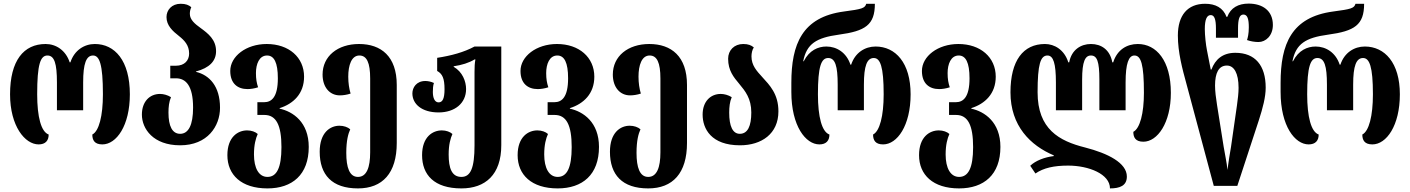

<svg xmlns="http://www.w3.org/2000/svg" viewBox="-20 -795 7850 1069"><path d="M195 9C233 9 251 -12 251 -46C209 -61 187 -144 187 -270C187 -437 205 -486 244 -486C283 -486 297 -441 297 -336V-181H443V-336C443 -441 460 -486 498 -486C534 -486 553 -437 553 -270C553 -149 531 -65 494 -46C494 -15 506 9 550 9C628 9 703 -95 703 -270C703 -458 619 -550 508 -550C449 -550 394 -515 372 -448H368C346 -515 292 -550 234 -550C112 -550 36 -458 36 -270C36 -93 119 9 195 9Z M983 14C1135 14 1205 -92 1205 -195C1205 -315 1146 -377 1071 -395V-397C1146 -417 1183 -455 1183 -510C1183 -575 1138 -609 1097 -639C1065 -662 1037 -685 1037 -718C1037 -730 1039 -742 1045 -755C1031 -767 1014 -774 986 -774C936 -774 907 -739 907 -700C907 -653 941 -622 977 -594C1007 -570 1033 -543 1033 -497C1033 -459 1008 -429 959 -429H928V-359H960C1015 -359 1055 -317 1055 -196C1055 -98 1029 -50 983 -50C939 -50 918 -93 918 -168C918 -199 921 -228 932 -254C913 -266 890 -272 871 -272C813 -272 770 -229 770 -157C770 -78 833 14 983 14Z M1469 254C1607 254 1699 178 1699 23C1699 -115 1611 -174 1537 -190V-193C1613 -217 1673 -273 1673 -368C1673 -476 1588 -550 1465 -550C1350 -550 1262 -481 1262 -400C1262 -330 1303 -299 1358 -299C1375 -299 1396 -302 1417 -309C1409 -333 1405 -355 1405 -388C1405 -438 1423 -486 1467 -486C1506 -486 1527 -447 1527 -359C1527 -254 1492 -226 1451 -226H1413V-155H1452C1518 -155 1547 -98 1547 24C1547 141 1520 190 1469 190C1421 190 1394 141 1394 65C1394 11 1404 -25 1415 -49C1402 -61 1380 -69 1356 -69C1305 -69 1246 -33 1246 69C1246 178 1323 254 1469 254Z M1973 254C2110 254 2189 169 2189 1V-322C2189 -481 2102 -550 1979 -550C1860 -550 1776 -482 1776 -380C1776 -309 1816 -264 1872 -264C1890 -264 1911 -267 1932 -274C1924 -301 1919 -333 1919 -368C1919 -432 1937 -486 1981 -486C2022 -486 2041 -446 2041 -358V53C2041 138 2021 190 1973 190C1926 190 1908 138 1908 56C1908 -13 1919 -51 1930 -75C1917 -87 1894 -95 1870 -95C1819 -95 1760 -58 1760 50C1760 178 1828 254 1973 254Z M2549 254C2682 254 2771 178 2771 13V-536H2622C2563 -504 2492 -485 2414 -473V-400C2443 -384 2455 -359 2455 -298C2455 -246 2444 -225 2422 -225C2400 -225 2390 -250 2390 -283C2390 -300 2391 -319 2396 -333C2379 -341 2362 -344 2348 -344C2298 -344 2276 -307 2276 -275C2276 -216 2328 -169 2422 -169C2512 -169 2575 -220 2575 -299C2575 -342 2555 -395 2506 -423V-426C2552 -433 2591 -445 2622 -464H2627C2623 -444 2622 -423 2622 -395V14C2622 141 2600 190 2549 190C2495 190 2478 141 2478 65C2478 11 2488 -25 2499 -49C2486 -61 2464 -69 2440 -69C2389 -69 2330 -33 2330 69C2330 178 2397 254 2549 254Z M3085 254C3223 254 3315 178 3315 23C3315 -115 3227 -174 3153 -190V-193C3229 -217 3289 -273 3289 -368C3289 -476 3204 -550 3081 -550C2966 -550 2878 -481 2878 -400C2878 -330 2919 -299 2974 -299C2991 -299 3012 -302 3033 -309C3025 -333 3021 -355 3021 -388C3021 -438 3039 -486 3083 -486C3122 -486 3143 -447 3143 -359C3143 -254 3108 -226 3067 -226H3029V-155H3068C3134 -155 3163 -98 3163 24C3163 141 3136 190 3085 190C3037 190 3010 141 3010 65C3010 11 3020 -25 3031 -49C3018 -61 2996 -69 2972 -69C2921 -69 2862 -33 2862 69C2862 178 2939 254 3085 254Z M3589 254C3726 254 3805 169 3805 1V-322C3805 -481 3718 -550 3595 -550C3476 -550 3392 -482 3392 -380C3392 -309 3432 -264 3488 -264C3506 -264 3527 -267 3548 -274C3540 -301 3535 -333 3535 -368C3535 -432 3553 -486 3597 -486C3638 -486 3657 -446 3657 -358V53C3657 138 3637 190 3589 190C3542 190 3524 138 3524 56C3524 -13 3535 -51 3546 -75C3533 -87 3510 -95 3486 -95C3435 -95 3376 -58 3376 50C3376 178 3444 254 3589 254Z M4100 14C4220 14 4314 -50 4314 -175C4314 -272 4265 -321 4224 -366C4193 -400 4164 -431 4164 -481C4164 -498 4168 -518 4177 -531C4163 -543 4146 -550 4118 -550C4068 -550 4034 -515 4034 -468C4034 -402 4065 -365 4096 -328C4129 -288 4163 -247 4163 -169C4163 -93 4143 -50 4099 -50C4059 -50 4040 -93 4040 -168C4040 -199 4043 -228 4054 -254C4035 -266 4012 -272 3993 -272C3935 -272 3892 -229 3892 -157C3892 -78 3940 14 4100 14Z M4542 9C4580 9 4598 -12 4598 -46C4556 -61 4534 -144 4534 -270C4534 -424 4552 -472 4591 -472C4630 -472 4644 -428 4644 -324V-181H4790V-324C4790 -428 4807 -472 4845 -472C4881 -472 4900 -424 4900 -270C4900 -149 4878 -65 4841 -46C4841 -15 4853 9 4897 9C4975 9 5050 -95 5050 -270C5050 -445 4966 -536 4855 -536C4796 -536 4741 -502 4719 -435H4715C4693 -502 4639 -536 4581 -536C4535 -536 4486 -515 4455 -454H4452C4471 -551 4525 -585 4650 -602C4798 -622 4851 -656 4851 -774H4803C4796 -749 4778 -744 4679 -731C4446 -700 4386 -549 4386 -334V-283C4386 -93 4466 9 4542 9Z M5320 254C5458 254 5550 178 5550 23C5550 -115 5462 -174 5388 -190V-193C5464 -217 5524 -273 5524 -368C5524 -476 5439 -550 5316 -550C5201 -550 5113 -481 5113 -400C5113 -330 5154 -299 5209 -299C5226 -299 5247 -302 5268 -309C5260 -333 5256 -355 5256 -388C5256 -438 5274 -486 5318 -486C5357 -486 5378 -447 5378 -359C5378 -254 5343 -226 5302 -226H5264V-155H5303C5369 -155 5398 -98 5398 24C5398 141 5371 190 5320 190C5272 190 5245 141 5245 65C5245 11 5255 -25 5266 -49C5253 -61 5231 -69 5207 -69C5156 -69 5097 -33 5097 69C5097 178 5174 254 5320 254Z M6315 -550C6254 -550 6200 -518 6178 -448H6173C6160 -518 6112 -550 6054 -550C5998 -550 5946 -518 5933 -448H5928C5906 -518 5851 -550 5798 -550C5677 -550 5606 -458 5606 -281C5606 -94 5717 15 5847 70V74C5797 80 5746 99 5716 128L5745 171C5790 140 5848 127 5927 127C6042 127 6160 174 6160 254C6215 254 6254 239 6254 188C6254 112 6149 59 6021 26C5877 -10 5757 -76 5757 -281C5757 -437 5773 -486 5812 -486C5845 -486 5859 -441 5859 -336V-181H6005V-352C6005 -453 6022 -486 6054 -486C6088 -486 6101 -453 6101 -352V-181H6247V-336C6247 -441 6264 -486 6296 -486C6333 -486 6349 -437 6349 -278C6349 -164 6327 -80 6290 -61C6290 -30 6302 -6 6346 -6C6424 -6 6499 -110 6499 -278C6499 -458 6418 -550 6315 -550Z M6738 240H6869L6989 -126C7011 -194 7027 -255 7027 -307C7027 -431 6968 -501 6858 -501C6787 -501 6746 -464 6725 -408H6721L6700 -515C6694 -544 6688 -599 6688 -633C6688 -686 6699 -711 6721 -711C6741 -711 6750 -689 6750 -636V-585H6873V-636C6873 -689 6881 -714 6903 -714C6926 -714 6933 -688 6933 -643C6933 -606 6927 -584 6923 -572C6942 -565 6966 -561 6987 -561C7027 -561 7067 -596 7067 -656C7067 -736 7009 -775 6932 -775C6875 -775 6832 -752 6813 -701H6809C6790 -752 6747 -774 6690 -774C6592 -774 6538 -710 6538 -597C6538 -504 6563 -411 6585 -331ZM6814 151C6811 111 6800 67 6793 22L6756 -211C6750 -249 6745 -287 6745 -319C6745 -388 6765 -430 6811 -430C6850 -430 6876 -389 6876 -306C6876 -277 6872 -244 6867 -208L6834 22C6828 57 6819 111 6814 151Z M7266 9C7304 9 7322 -12 7322 -46C7280 -61 7258 -144 7258 -270C7258 -424 7276 -472 7315 -472C7354 -472 7368 -428 7368 -324V-181H7514V-324C7514 -428 7531 -472 7569 -472C7605 -472 7624 -424 7624 -270C7624 -149 7602 -65 7565 -46C7565 -15 7577 9 7621 9C7699 9 7774 -95 7774 -270C7774 -445 7690 -536 7579 -536C7520 -536 7465 -502 7443 -435H7439C7417 -502 7363 -536 7305 -536C7259 -536 7210 -515 7179 -454H7176C7195 -551 7249 -585 7374 -602C7522 -622 7575 -656 7575 -774H7527C7520 -749 7502 -744 7403 -731C7170 -700 7110 -549 7110 -334V-283C7110 -93 7190 9 7266 9Z"/></svg>

Font: Noto Serif Georgian ExtraCondensed ExtraBold
Style: Regular
Weight: 800
Width: 2
Designer: Monotype Design Team, Akaki Razmadze
Foundry: Google LLC
Version: Version 2.003